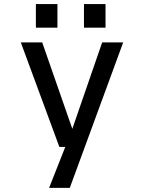

<svg xmlns="http://www.w3.org/2000/svg" viewBox="-20 -704 690 924"><path d="M216.4 200 304.4 -22.9 332.7 3.1H265.7L80.1 -500H183.1L337.3 -57.3H318.8L471.7 -500H572.9L315.9 200ZM152.7 -684.3H256.4V-570.7H152.7ZM384.1 -684.3H487.8V-570.7H384.1Z"/></svg>

Font: Trispace Thin
Style: Regular
Weight: 100
Designer: Tyler Finck
Foundry: Etcetera Type Company
Version: Version 1.210